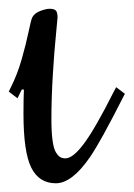

<svg xmlns="http://www.w3.org/2000/svg" viewBox="-25 -420 306 440"><path d="M29.8 -214.8H24.9L15.1 -194.8L-4.9 -210L0 -220.2Q14.6 -249 24.7 -284.2Q34.7 -319.3 40.3 -346.4Q45.9 -373.5 48.8 -379.9Q53.7 -389.6 67.1 -394.8Q80.6 -399.9 88.9 -399.9Q99.6 -399.9 103.3 -395.5Q106.9 -391.1 106.9 -379.9Q106.9 -376.5 103.3 -341.1Q99.6 -305.7 96.2 -251Q92.8 -196.3 92.8 -146Q92.8 -116.7 95.5 -97.7Q98.1 -78.6 103.3 -70.6Q108.4 -62.5 113.3 -59.8Q118.2 -57.1 125 -57.1Q142.1 -57.1 167.2 -90.6Q192.4 -124 235.8 -210L241.2 -220.2L261.2 -205.1L255.9 -194.8Q205.1 -94.7 181.6 -60.5Q140.1 0 103 0Q64.5 0 46.6 -35.9Q28.8 -71.8 28.8 -159.2Q28.8 -194.8 29.8 -214.8Z"/></svg>

Font: Rochester
Style: Regular
Weight: 400
Designer: Gillian Fisher
Foundry: Font Diner, Inc DBA Sideshow
Version: Version 1.005